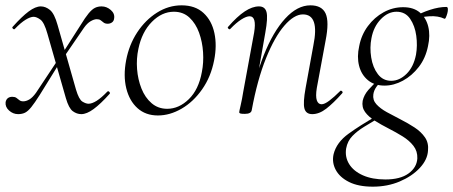

<svg xmlns="http://www.w3.org/2000/svg" viewBox="-20 -419 1700 720"><path d="M285 9Q268 9 253 -2Q238 -13 227 -51L158 -292Q146 -335 131.5 -345.5Q117 -356 106 -356Q94 -356 76 -345Q58 -334 36 -311Q33 -307 28.5 -311.5Q24 -316 28 -319Q62 -357 87.5 -376Q113 -395 133 -395Q151 -395 167.5 -381.5Q184 -368 196 -325L265 -83Q276 -46 289 -38Q302 -30 312 -30Q325 -30 342.5 -41Q360 -52 382 -75Q386 -79 390 -74.5Q394 -70 391 -67Q357 -29 331 -10Q305 9 285 9ZM48 9Q29 9 14 -4.5Q-1 -18 1 -36Q3 -46 9.5 -51Q16 -56 26 -56Q36 -56 41.5 -52Q47 -48 52.5 -43.5Q58 -39 67 -39Q78 -39 90 -46Q102 -53 115 -71L196 -193L204 -184L129 -63Q110 -33 97.5 -17.5Q85 -2 74 3.5Q63 9 48 9ZM208 -188 201 -198 281 -323Q300 -354 312.5 -369Q325 -384 336 -389.5Q347 -395 361 -395Q380 -395 395.5 -381.5Q411 -368 408 -350Q407 -340 400 -335Q393 -330 384 -330Q374 -330 368.5 -334.5Q363 -339 357.5 -343Q352 -347 343 -347Q333 -347 320 -339.5Q307 -332 295 -315Z M572 14Q526 14 495.5 -13.5Q465 -41 453.5 -88Q442 -135 453 -193Q464 -251 494.5 -297.5Q525 -344 568.5 -371.5Q612 -399 661 -399Q712 -399 743 -370.5Q774 -342 784 -295Q794 -248 783 -193Q771 -131 738 -84Q705 -37 661 -11.5Q617 14 572 14ZM607 -11Q651 -11 688 -47Q725 -83 737 -149Q744 -184 741.5 -223Q739 -262 726.5 -296.5Q714 -331 690.5 -353Q667 -375 632 -375Q587 -375 549.5 -337Q512 -299 499 -236Q491 -199 494 -160Q497 -121 510.5 -87Q524 -53 548.5 -32Q573 -11 607 -11Z M1151 9Q1127 9 1121.5 -12.5Q1116 -34 1126 -89L1155 -248Q1179 -365 1116 -365Q1083 -365 1046.5 -323Q1010 -281 977.5 -200.5Q945 -120 924 -6L913 -7Q934 -123 969 -211.5Q1004 -300 1049.5 -349.5Q1095 -399 1144 -399Q1187 -399 1201 -368.5Q1215 -338 1201 -267L1168 -89Q1163 -58 1168 -43Q1173 -28 1186 -28Q1197 -28 1215 -41.5Q1233 -55 1255 -77Q1258 -81 1262.5 -77Q1267 -73 1263 -69Q1230 -32 1203.5 -11.5Q1177 9 1151 9ZM898 8Q885 8 881 6.5Q877 5 877 2Q877 -1 882.5 -24.5Q888 -48 892 -74L933 -297Q943 -358 916 -358Q904 -358 885 -346Q866 -334 844 -311Q841 -307 836.5 -311.5Q832 -316 836 -319Q869 -357 897.5 -376Q926 -395 951 -395Q974 -395 979.5 -373.5Q985 -352 975 -297L924 -6Q922 8 898 8Z M1378 281Q1324 281 1289 263.5Q1254 246 1239 218Q1224 190 1231 159Q1242 115 1287 82.5Q1332 50 1389 18L1396 26Q1371 41 1345.5 56.5Q1320 72 1301.5 91Q1283 110 1278 138Q1273 170 1289.5 196.5Q1306 223 1341 238.5Q1376 254 1425 254Q1481 254 1512 231.5Q1543 209 1545 175Q1546 148 1530.5 128Q1515 108 1490 92.5Q1465 77 1437.5 63Q1410 49 1386 34Q1362 19 1349 1Q1336 -17 1340 -41Q1345 -63 1361.5 -82Q1378 -101 1403 -123L1414 -115Q1402 -108 1392 -94Q1382 -80 1380 -65Q1377 -44 1391.5 -28Q1406 -12 1430.5 1.5Q1455 15 1482.5 29Q1510 43 1534.5 59Q1559 75 1573.5 96Q1588 117 1585 146Q1583 180 1554 211Q1525 242 1479 261.5Q1433 281 1378 281ZM1422 -98Q1384 -98 1359.5 -118.5Q1335 -139 1326.5 -172.5Q1318 -206 1327 -246Q1335 -288 1359.5 -321Q1384 -354 1418.5 -373Q1453 -392 1492 -392Q1531 -392 1554.5 -372Q1578 -352 1586 -319Q1594 -286 1585 -246Q1576 -201 1550.5 -168Q1525 -135 1491 -116.5Q1457 -98 1422 -98ZM1447 -116Q1478 -116 1504.5 -142Q1531 -168 1540 -214Q1546 -248 1541 -285Q1536 -322 1518 -348.5Q1500 -375 1467 -375Q1435 -375 1408 -347Q1381 -319 1373 -276Q1366 -241 1372 -203.5Q1378 -166 1397 -141Q1416 -116 1447 -116ZM1529 -346 1528 -353Q1558 -371 1592 -382Q1626 -393 1654 -393Q1659 -393 1659.5 -385.5Q1660 -378 1657.5 -369Q1655 -360 1652 -353.5Q1649 -347 1646 -349Q1623 -360 1590.5 -358Q1558 -356 1529 -346Z"/></svg>

Font: Cormorant Light Light
Style: Italic
Weight: 300
Italic angle: -10°
Version: Version 4.000